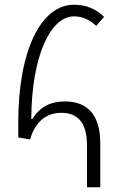

<svg xmlns="http://www.w3.org/2000/svg" viewBox="-20 -790 508 810"><path d="M347 0H403V-186C403 -304 350 -362 254 -362C184 -362 144 -332 116 -288H112C113 -551 192 -721 292 -721C327 -721 358 -707 386 -681L419 -719C385 -752 345 -770 292 -770C154 -770 57 -580 57 -272V-210L107 -202C128 -276 175 -314 238 -314C310 -314 347 -271 347 -176Z"/></svg>

Font: Noto Sans Armenian SemiCondensed Light
Style: Regular
Weight: 300
Width: 4
Designer: Monotype Design Team
Foundry: Monotype Imaging Inc.
Version: Version 2.008